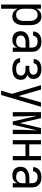

<svg xmlns="http://www.w3.org/2000/svg" viewBox="1358 -1926 783 3540"><g transform="rotate(90 1750.0 -156.5)"><path d="M64 215V-520H142V-428Q150 -450 163.5 -469Q177 -488 196 -502Q215 -516 238 -522Q261 -528 284 -528Q309 -528 333.5 -521Q358 -514 377 -499Q396 -484 409.5 -462.5Q423 -441 430.5 -417.5Q438 -394 441 -369.5Q444 -345 444 -320V-200Q444 -175 441 -150.5Q438 -126 430.5 -102.5Q423 -79 409.5 -57.5Q396 -36 377 -21Q358 -6 333.5 1Q309 8 284 8Q261 8 238 2Q215 -4 196 -18Q177 -32 163.5 -51Q150 -70 142 -92V215ZM254 -62Q271 -62 287.5 -66Q304 -70 317.5 -80Q331 -90 341 -104Q351 -118 356.5 -134Q362 -150 364 -166.5Q366 -183 366 -200V-320Q366 -337 364 -353.5Q362 -370 356.5 -386Q351 -402 341 -416Q331 -430 317.5 -440Q304 -450 287.5 -454Q271 -458 254 -458Q237 -458 220.5 -454Q204 -450 190.5 -440Q177 -430 167 -416Q157 -402 151.5 -386Q146 -370 144 -353.5Q142 -337 142 -320V-200Q142 -183 144 -166.5Q146 -150 151.5 -134Q157 -118 167 -104Q177 -90 190.5 -80Q204 -70 220.5 -66Q237 -62 254 -62Z M715 8Q684 8 653.5 -0.5Q623 -9 600 -30Q577 -51 566.5 -81.5Q556 -112 556 -143Q556 -168 562.5 -193Q569 -218 585 -237.5Q601 -257 623 -270.5Q645 -284 669 -292Q693 -300 718 -303Q743 -306 769 -306H858V-355Q858 -376 851 -397Q844 -418 828 -432Q812 -446 791 -452Q770 -458 749 -458Q730 -458 711 -454.5Q692 -451 675.5 -440.5Q659 -430 649.5 -413Q640 -396 640 -377V-375H562V-378Q562 -401 569 -422.5Q576 -444 589 -462.5Q602 -481 620.5 -494Q639 -507 660.5 -514.5Q682 -522 704 -525Q726 -528 749 -528Q773 -528 797 -524.5Q821 -521 843 -511Q865 -501 883.5 -485Q902 -469 914 -448Q926 -427 931 -403Q936 -379 936 -355V0H858V-83Q850 -62 835.5 -44Q821 -26 802 -14Q783 -2 760.5 3Q738 8 715 8ZM746 -62Q769 -62 791.5 -69.5Q814 -77 829.5 -94Q845 -111 851.5 -134Q858 -157 858 -180V-236H769Q754 -236 739 -234.5Q724 -233 709.5 -229.5Q695 -226 681 -220Q667 -214 656 -204Q645 -194 639.5 -179.5Q634 -165 634 -150Q634 -130 643 -111.5Q652 -93 668.5 -81.5Q685 -70 705 -66Q725 -62 746 -62Z M1253 8Q1230 8 1207.5 5.5Q1185 3 1163 -3.5Q1141 -10 1121 -21Q1101 -32 1086 -49Q1071 -66 1062.5 -87.5Q1054 -109 1054 -132V-135H1132V-134Q1132 -121 1138 -109Q1144 -97 1154 -88.5Q1164 -80 1176 -75Q1188 -70 1201 -67Q1214 -64 1227 -63Q1240 -62 1253 -62Q1274 -62 1295 -65.5Q1316 -69 1334.5 -80Q1353 -91 1363.5 -110Q1374 -129 1374 -150Q1374 -165 1369.5 -178.5Q1365 -192 1355 -202Q1345 -212 1332.5 -218.5Q1320 -225 1306 -229Q1292 -233 1278 -234Q1264 -235 1250 -235H1194V-305H1250Q1262 -305 1274.5 -306.5Q1287 -308 1299 -311Q1311 -314 1322 -320Q1333 -326 1341.5 -335Q1350 -344 1354 -356Q1358 -368 1358 -380Q1358 -399 1349 -415.5Q1340 -432 1324 -441.5Q1308 -451 1289.5 -454.5Q1271 -458 1253 -458Q1235 -458 1217.5 -455Q1200 -452 1184.5 -444Q1169 -436 1158.5 -420.5Q1148 -405 1148 -388V-385H1070V-390Q1070 -412 1077 -432.5Q1084 -453 1097.5 -470Q1111 -487 1129.5 -498.5Q1148 -510 1168.5 -516.5Q1189 -523 1210.5 -525.5Q1232 -528 1253 -528Q1275 -528 1297 -525.5Q1319 -523 1340 -515.5Q1361 -508 1379.5 -495Q1398 -482 1411 -464.5Q1424 -447 1430 -425Q1436 -403 1436 -381Q1436 -363 1432 -345.5Q1428 -328 1417.5 -313.5Q1407 -299 1392 -288.5Q1377 -278 1361 -271Q1380 -264 1397.5 -253Q1415 -242 1428 -226Q1441 -210 1446.5 -190Q1452 -170 1452 -149Q1452 -125 1445.5 -102Q1439 -79 1424.5 -59.5Q1410 -40 1390 -26.5Q1370 -13 1347 -5.5Q1324 2 1300.5 5Q1277 8 1253 8Z M1651 215Q1660 185 1669 154.5Q1678 124 1687 94L1710 15L1551 -520H1632L1751 -105L1868 -520H1949L1732 215Z M2048 0V-520H2159L2250 -129L2341 -520H2452V0H2374V-104Q2374 -150 2375 -195.5Q2376 -241 2378 -286L2380 -338Q2382 -365 2382.5 -392Q2383 -419 2384 -446L2280 0H2220L2116 -446Q2117 -419 2117.5 -392Q2118 -365 2120 -338L2122 -286Q2124 -241 2125 -195.5Q2126 -150 2126 -104V0Z M2564 0V-520H2642V-304H2858V-520H2936V0H2858V-234H2642V0Z M3215 8Q3184 8 3153.5 -0.5Q3123 -9 3100 -30Q3077 -51 3066.5 -81.5Q3056 -112 3056 -143Q3056 -168 3062.5 -193Q3069 -218 3085 -237.5Q3101 -257 3123 -270.5Q3145 -284 3169 -292Q3193 -300 3218 -303Q3243 -306 3269 -306H3358V-355Q3358 -376 3351 -397Q3344 -418 3328 -432Q3312 -446 3291 -452Q3270 -458 3249 -458Q3230 -458 3211 -454.5Q3192 -451 3175.5 -440.5Q3159 -430 3149.5 -413Q3140 -396 3140 -377V-375H3062V-378Q3062 -401 3069 -422.5Q3076 -444 3089 -462.5Q3102 -481 3120.5 -494Q3139 -507 3160.5 -514.5Q3182 -522 3204 -525Q3226 -528 3249 -528Q3273 -528 3297 -524.5Q3321 -521 3343 -511Q3365 -501 3383.5 -485Q3402 -469 3414 -448Q3426 -427 3431 -403Q3436 -379 3436 -355V0H3358V-83Q3350 -62 3335.5 -44Q3321 -26 3302 -14Q3283 -2 3260.5 3Q3238 8 3215 8ZM3246 -62Q3269 -62 3291.5 -69.5Q3314 -77 3329.5 -94Q3345 -111 3351.5 -134Q3358 -157 3358 -180V-236H3269Q3254 -236 3239 -234.5Q3224 -233 3209.5 -229.5Q3195 -226 3181 -220Q3167 -214 3156 -204Q3145 -194 3139.5 -179.5Q3134 -165 3134 -150Q3134 -130 3143 -111.5Q3152 -93 3168.5 -81.5Q3185 -70 3205 -66Q3225 -62 3246 -62Z"/></g></svg>

Font: Iosevka MaddieWtf
Style: Regular
Weight: 400
Monospace: yes
Designer: Belleve Invis
Foundry: Belleve Invis
Version: Version 31.3.0; ttfautohint (v1.8.3)